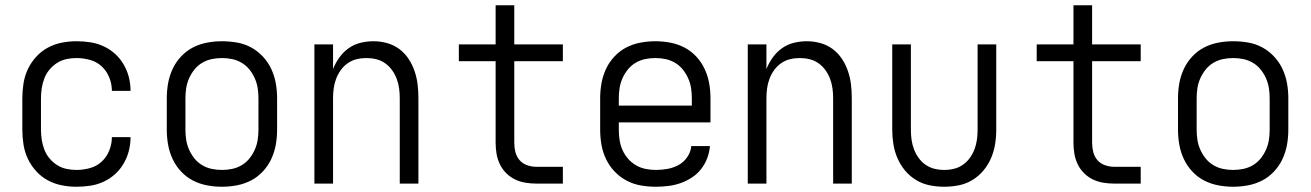

<svg xmlns="http://www.w3.org/2000/svg" viewBox="-20 -699 4990 731"><path d="M271 12Q243 12 215 6.5Q187 1 162 -12.5Q137 -26 117.5 -47.5Q98 -69 86 -94.5Q74 -120 69.5 -148.5Q65 -177 65 -205V-325Q65 -353 69.5 -381.5Q74 -410 86 -435.5Q98 -461 117.5 -482.5Q137 -504 162 -517.5Q187 -531 215 -536.5Q243 -542 271 -542Q298 -542 324 -538Q350 -534 374 -523Q398 -512 417.5 -494.5Q437 -477 450.5 -454Q464 -431 470.5 -405.5Q477 -380 477 -354V-353H406Q406 -379 396 -404Q386 -429 367 -446.5Q348 -464 322.5 -471Q297 -478 271 -478Q252 -478 233 -474Q214 -470 197.5 -459.5Q181 -449 168.5 -434Q156 -419 149 -401Q142 -383 139 -363.5Q136 -344 136 -325V-205Q136 -186 139 -166.5Q142 -147 149 -129Q156 -111 168.5 -96Q181 -81 197.5 -70.5Q214 -60 233 -56Q252 -52 271 -52Q297 -52 322.5 -59Q348 -66 367 -83.5Q386 -101 396 -126Q406 -151 406 -177H477V-176Q477 -150 470.5 -124.5Q464 -99 450.5 -76Q437 -53 417.5 -35.5Q398 -18 374 -7Q350 4 324 8Q298 12 271 12Z M825 12Q796 12 767.5 6.5Q739 1 714 -12Q689 -25 669 -46.5Q649 -68 637 -94Q625 -120 620 -148Q615 -176 615 -205V-325Q615 -354 620 -382Q625 -410 637 -436Q649 -462 669 -483.5Q689 -505 714 -518Q739 -531 767.5 -536.5Q796 -542 825 -542Q854 -542 882.5 -537Q911 -532 936 -518.5Q961 -505 981 -483.5Q1001 -462 1013 -436Q1025 -410 1030 -382Q1035 -354 1035 -325V-205Q1035 -176 1030 -148Q1025 -120 1013 -94Q1001 -68 981 -46.5Q961 -25 936 -12Q911 1 882.5 6.5Q854 12 825 12ZM825 -52Q845 -52 864 -56Q883 -60 900 -70Q917 -80 929.5 -95.5Q942 -111 950 -129Q958 -147 961 -166Q964 -185 964 -205V-325Q964 -345 961 -364Q958 -383 950 -401Q942 -419 929.5 -434.5Q917 -450 900 -460Q883 -470 864 -474Q845 -478 825 -478Q805 -478 786 -474Q767 -470 750 -460Q733 -450 720.5 -434.5Q708 -419 700 -401Q692 -383 689 -364Q686 -345 686 -325V-205Q686 -185 689 -166Q692 -147 700 -129Q708 -111 720.5 -95.5Q733 -80 750 -70Q767 -60 786 -56Q805 -52 825 -52Z M1177 0V-530H1248V-436Q1257 -459 1272 -480Q1287 -501 1307.5 -515.5Q1328 -530 1352.5 -536Q1377 -542 1402 -542Q1428 -542 1453.5 -535Q1479 -528 1500 -512.5Q1521 -497 1535.5 -475Q1550 -453 1558.5 -428Q1567 -403 1570 -377Q1573 -351 1573 -325V0H1502V-325Q1502 -344 1499.5 -362.5Q1497 -381 1490.5 -398.5Q1484 -416 1473 -431.5Q1462 -447 1446.5 -458Q1431 -469 1412.5 -473.5Q1394 -478 1375 -478Q1356 -478 1337.5 -473.5Q1319 -469 1303.5 -458Q1288 -447 1277 -431.5Q1266 -416 1259.5 -398.5Q1253 -381 1250.5 -362.5Q1248 -344 1248 -325V0Z M2123 0H2021Q2001 0 1980 -3.5Q1959 -7 1940.5 -16Q1922 -25 1907 -40Q1892 -55 1883 -74Q1874 -93 1870.5 -113.5Q1867 -134 1867 -155V-466H1727V-530H1867V-679H1938V-530H2123V-466H1938V-155Q1938 -137 1942.5 -119.5Q1947 -102 1958.5 -89Q1970 -76 1987 -70Q2004 -64 2021 -64H2123Z M2477 12Q2448 12 2419.5 7Q2391 2 2365.5 -11.5Q2340 -25 2320 -46Q2300 -67 2287.5 -93Q2275 -119 2270 -147.5Q2265 -176 2265 -205V-325Q2265 -354 2270 -382Q2275 -410 2287 -436Q2299 -462 2319 -483.5Q2339 -505 2364 -518Q2389 -531 2417.5 -536.5Q2446 -542 2475 -542Q2504 -542 2532.5 -536.5Q2561 -531 2586 -518Q2611 -505 2631 -483.5Q2651 -462 2663 -436Q2675 -410 2680 -382Q2685 -354 2685 -325V-233H2336V-205Q2336 -185 2339 -165.5Q2342 -146 2350 -128Q2358 -110 2371 -95Q2384 -80 2401 -70Q2418 -60 2437.5 -56Q2457 -52 2477 -52Q2499 -52 2521.5 -56Q2544 -60 2564 -71Q2584 -82 2597 -101.5Q2610 -121 2612 -143H2683Q2681 -119 2672.5 -96.5Q2664 -74 2649 -55Q2634 -36 2614 -23Q2594 -10 2571.5 -2Q2549 6 2525 9Q2501 12 2477 12ZM2336 -297H2614V-325Q2614 -345 2611 -364Q2608 -383 2600 -401Q2592 -419 2579.5 -434.5Q2567 -450 2550 -460Q2533 -470 2514 -474Q2495 -478 2475 -478Q2455 -478 2436 -474Q2417 -470 2400 -460Q2383 -450 2370.5 -434.5Q2358 -419 2350 -401Q2342 -383 2339 -364Q2336 -345 2336 -325Z M2827 0V-530H2898V-436Q2907 -459 2922 -480Q2937 -501 2957.5 -515.5Q2978 -530 3002.5 -536Q3027 -542 3052 -542Q3078 -542 3103.5 -535Q3129 -528 3150 -512.5Q3171 -497 3185.5 -475Q3200 -453 3208.5 -428Q3217 -403 3220 -377Q3223 -351 3223 -325V0H3152V-325Q3152 -344 3149.5 -362.5Q3147 -381 3140.5 -398.5Q3134 -416 3123 -431.5Q3112 -447 3096.5 -458Q3081 -469 3062.5 -473.5Q3044 -478 3025 -478Q3006 -478 2987.5 -473.5Q2969 -469 2953.5 -458Q2938 -447 2927 -431.5Q2916 -416 2909.5 -398.5Q2903 -381 2900.5 -362.5Q2898 -344 2898 -325V0Z M3575 12Q3547 12 3519.5 6.5Q3492 1 3468 -13.5Q3444 -28 3426 -49.5Q3408 -71 3397 -96.5Q3386 -122 3381.5 -149.5Q3377 -177 3377 -205V-530H3448V-205Q3448 -186 3450.5 -167.5Q3453 -149 3459.5 -131.5Q3466 -114 3477 -98.5Q3488 -83 3503.5 -72Q3519 -61 3537.5 -56.5Q3556 -52 3575 -52Q3594 -52 3612.5 -56.5Q3631 -61 3646.5 -72Q3662 -83 3673 -98.5Q3684 -114 3690.5 -131.5Q3697 -149 3699.5 -167.5Q3702 -186 3702 -205V-530H3773V-205Q3773 -177 3768.5 -149.5Q3764 -122 3753 -96.5Q3742 -71 3724 -49.5Q3706 -28 3682 -13.5Q3658 1 3630.5 6.5Q3603 12 3575 12Z M4323 0H4221Q4201 0 4180 -3.5Q4159 -7 4140.5 -16Q4122 -25 4107 -40Q4092 -55 4083 -74Q4074 -93 4070.5 -113.5Q4067 -134 4067 -155V-466H3927V-530H4067V-679H4138V-530H4323V-466H4138V-155Q4138 -137 4142.5 -119.5Q4147 -102 4158.5 -89Q4170 -76 4187 -70Q4204 -64 4221 -64H4323Z M4675 12Q4646 12 4617.5 6.5Q4589 1 4564 -12Q4539 -25 4519 -46.5Q4499 -68 4487 -94Q4475 -120 4470 -148Q4465 -176 4465 -205V-325Q4465 -354 4470 -382Q4475 -410 4487 -436Q4499 -462 4519 -483.5Q4539 -505 4564 -518Q4589 -531 4617.5 -536.5Q4646 -542 4675 -542Q4704 -542 4732.5 -537Q4761 -532 4786 -518.5Q4811 -505 4831 -483.5Q4851 -462 4863 -436Q4875 -410 4880 -382Q4885 -354 4885 -325V-205Q4885 -176 4880 -148Q4875 -120 4863 -94Q4851 -68 4831 -46.5Q4811 -25 4786 -12Q4761 1 4732.5 6.5Q4704 12 4675 12ZM4675 -52Q4695 -52 4714 -56Q4733 -60 4750 -70Q4767 -80 4779.5 -95.5Q4792 -111 4800 -129Q4808 -147 4811 -166Q4814 -185 4814 -205V-325Q4814 -345 4811 -364Q4808 -383 4800 -401Q4792 -419 4779.5 -434.5Q4767 -450 4750 -460Q4733 -470 4714 -474Q4695 -478 4675 -478Q4655 -478 4636 -474Q4617 -470 4600 -460Q4583 -450 4570.5 -434.5Q4558 -419 4550 -401Q4542 -383 4539 -364Q4536 -345 4536 -325V-205Q4536 -185 4539 -166Q4542 -147 4550 -129Q4558 -111 4570.5 -95.5Q4583 -80 4600 -70Q4617 -60 4636 -56Q4655 -52 4675 -52Z"/></svg>

Font: Lode
Style: Regular
Weight: 400
Monospace: yes
Designer: Belleve Invis
Foundry: Belleve Invis
Version: Version 29.2.0; ttfautohint (v1.8.3)